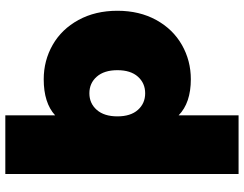

<svg xmlns="http://www.w3.org/2000/svg" viewBox="-120 -626 939 740"><g transform="rotate(-90 350.0 -255.5)"><path d="M679 -273Q679 -188 643.5 -123.5Q608 -59 547.5 -24.5Q487 10 415 10Q324 10 276 -37V194H50V-705H276V-513Q324 -557 415 -557Q487 -557 547.5 -522.5Q608 -488 643.5 -423Q679 -358 679 -273ZM450 -273Q450 -324 425 -352.5Q400 -381 361 -381Q322 -381 297 -352.5Q272 -324 272 -273Q272 -222 297 -194Q322 -166 361 -166Q400 -166 425 -194Q450 -222 450 -273Z"/></g></svg>

Font: AtCorfu Sans
Style: AtCorfu Sans Black
Weight: 900
Designer: Kostas Teopoulos
Foundry: Kostas Teopoulos
Version: Version 1.00 July 8, 2025, initial release